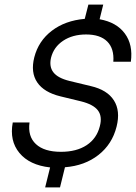

<svg xmlns="http://www.w3.org/2000/svg" viewBox="-20 -745 595 840"><path d="M177.5 75 199.2 -12.5Q109.2 -22.5 65 -75.8Q20.8 -129.2 35.8 -209.2H109.2Q100.8 -148.3 137.1 -114.6Q173.3 -80.8 246.7 -80.8Q315 -80.8 359.2 -110Q403.3 -139.2 416.7 -192.5Q428.3 -235.8 408.3 -262.1Q388.3 -288.3 334.2 -301.7L245 -323.3Q172.5 -340.8 142.9 -384.6Q113.3 -428.3 130 -494.2Q148.3 -565.8 206.7 -610.4Q265 -655 350.8 -662.5L366.7 -725H431.7L415.8 -660.8Q490 -647.5 526.2 -598.3Q562.5 -549.2 552.5 -475H475.8Q480 -532.5 449.2 -563.3Q418.3 -594.2 356.7 -594.2Q297.5 -594.2 256.2 -566.7Q215 -539.2 203.3 -492.5Q194.2 -453.3 213.8 -428.3Q233.3 -403.3 284.2 -390.8L377.5 -368.3Q449.2 -351.7 478.3 -305.8Q507.5 -260 490 -190.8Q470.8 -114.2 410.8 -67.1Q350.8 -20 264.2 -13.3L242.5 75Z"/></svg>

Font: Funnel Sans Light Light
Style: Italic
Weight: 300
Italic angle: -14.036°
Version: Version 1.000